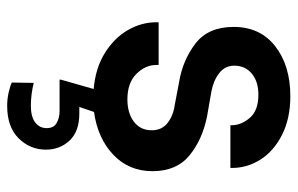

<svg xmlns="http://www.w3.org/2000/svg" viewBox="-167 -414 829 535"><g transform="rotate(90 247.5 -146.5)"><path d="M292 6 278 47H297Q346 47 371.5 74Q397 101 397 140Q397 184 365.5 216Q334 248 275 248Q256 248 238 244Q220 240 210 235L211 174Q243 182 275 182Q305 182 321 170Q337 158 337 138Q337 118 322.5 110Q308 102 290 102H202V98L228 7Q170 2 128 -24Q86 -50 64 -88Q42 -126 42 -168V-174H161V-168Q161 -137 186 -112Q211 -87 257 -87Q295 -87 319 -105Q343 -123 343 -155Q343 -183 322.5 -199Q302 -215 272 -219L209 -231Q148 -241 101.5 -276.5Q55 -312 55 -383Q55 -457 109 -499Q163 -541 248 -541Q310 -541 355.5 -518Q401 -495 424.5 -458Q448 -421 448 -378V-374H329V-377Q329 -404 308.5 -428Q288 -452 244 -452Q207 -452 185 -433.5Q163 -415 163 -385Q163 -359 183.5 -343Q204 -327 235 -321L304 -309Q369 -296 413 -260Q457 -224 457 -157Q457 -91 411 -47.5Q365 -4 292 6Z"/></g></svg>

Font: Be Vietnam SemiBold
Style: Regular
Weight: 600
Designer: Gabriel Lam
Foundry: TypeRant
Version: Version 4.000